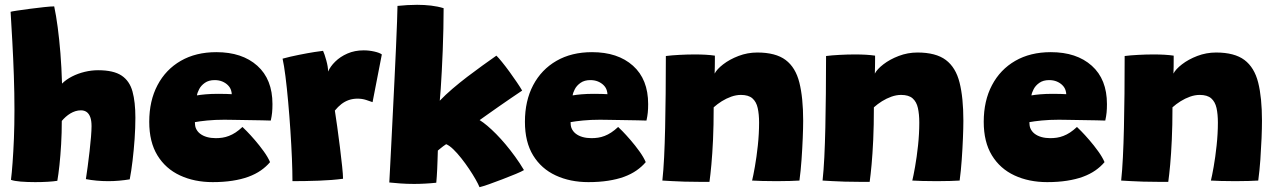

<svg xmlns="http://www.w3.org/2000/svg" viewBox="-20 -748 5305 797"><path d="M218 2.5Q204 5 178.8 6.5Q153.5 8 126 8Q93.5 8 66 5.8Q38.5 3.5 25.5 -1.5Q29 -28.5 32.2 -72.8Q35.5 -117 37.8 -173.2Q40 -229.5 40 -291.5Q40 -361 37.5 -433.8Q35 -506.5 31.2 -574.8Q27.5 -643 24 -699Q28 -700.5 51 -704Q74 -707.5 104.8 -711.5Q135.5 -715.5 163.5 -718.5Q191.5 -721.5 205 -721.5Q213 -684 219.5 -635Q226 -586 230.8 -527.2Q235.5 -468.5 237.5 -401Q254.5 -418 279 -430.5Q303.5 -443 331.8 -449.8Q360 -456.5 387 -456.5Q451.5 -456.5 484.8 -434.2Q518 -412 530 -368.2Q542 -324.5 542 -259.5Q542 -218 538.8 -171.2Q535.5 -124.5 530.2 -80.5Q525 -36.5 518.5 -3.5Q497 0 474.5 2Q452 4 429.5 4Q405 4 381 1.8Q357 -0.5 336.5 -4.5Q340 -26 344 -56.8Q348 -87.5 351.8 -119.8Q355.5 -152 357.8 -180Q360 -208 360 -224.5Q360 -247 354.8 -261.5Q349.5 -276 339.8 -283Q330 -290 316 -290Q304 -290 293 -286.5Q282 -283 272 -277Q262 -271 253 -263Q244 -255 236.5 -246Q236.5 -197 233.8 -149.5Q231 -102 226.8 -62.5Q222.5 -23 218 2.5Z M1101 -75Q1085 -56 1062.8 -40.5Q1040.5 -25 1011.2 -14.2Q982 -3.5 945 2.2Q908 8 863 8Q787 8 727.2 -19.8Q667.5 -47.5 633.5 -103Q599.5 -158.5 599.5 -242.5Q599.5 -329.5 633.8 -394.5Q668 -459.5 730.5 -495.5Q793 -531.5 878 -531.5Q985 -531.5 1048 -475.2Q1111 -419 1111 -316Q1111 -296 1109.5 -280.8Q1108 -265.5 1104 -247.5Q1096 -248 1068.8 -248.5Q1041.5 -249 1008.2 -249.5Q975 -250 947.5 -250.5Q920 -251 911.5 -251Q873 -251 840.2 -247.8Q807.5 -244.5 789 -241Q789 -235 789.8 -228.8Q790.5 -222.5 792.5 -217Q798 -203 810 -193.5Q822 -184 839 -179.2Q856 -174.5 875.5 -174.5Q889.5 -174.5 903 -176.5Q916.5 -178.5 930.2 -183.8Q944 -189 957.8 -198Q971.5 -207 986.5 -221Q989.5 -218.5 1004.2 -203.5Q1019 -188.5 1038 -166.5Q1057 -144.5 1074.5 -120.2Q1092 -96 1101 -75ZM797.5 -352Q811.5 -354.5 834 -356.5Q856.5 -358.5 887 -358.5Q904.5 -358.5 920 -358Q935.5 -357.5 942 -357Q942 -363.5 939.5 -372Q936 -384.5 926.2 -394.2Q916.5 -404 902.5 -409.8Q888.5 -415.5 871 -415.5Q846.5 -415.5 830.5 -404.2Q814.5 -393 806.8 -378Q799 -363 797.5 -352Z M1342 -451Q1351 -472 1371.5 -492.2Q1392 -512.5 1422.2 -525.8Q1452.5 -539 1489.5 -539Q1512 -539 1534 -534Q1556 -529 1565 -522L1526.5 -324Q1516 -328 1499.5 -333.2Q1483 -338.5 1464 -338.5Q1445 -338.5 1428.2 -332.8Q1411.5 -327 1397.2 -316Q1383 -305 1370 -289Q1374 -263.5 1379.8 -222.5Q1385.5 -181.5 1391 -137.5Q1396.5 -93.5 1400.2 -57.8Q1404 -22 1404 -6Q1359.5 0 1303.5 2Q1247.5 4 1194 4Q1194 -35 1191.8 -89.8Q1189.5 -144.5 1185.5 -205.5Q1181.5 -266.5 1176.2 -325Q1171 -383.5 1165 -430.8Q1159 -478 1153 -504.5Q1184 -513 1220.2 -520.2Q1256.5 -527.5 1285 -532Q1313.5 -536.5 1321 -537Q1327 -524.5 1334.5 -497.2Q1342 -470 1342 -451Z M1970.5 29Q1965.5 16.5 1954 -3.8Q1942.5 -24 1927.2 -46.8Q1912 -69.5 1895 -91Q1878 -112.5 1861.8 -128.2Q1845.5 -144 1832 -149.5Q1827 -146.5 1819.8 -141Q1812.5 -135.5 1806.5 -130.5Q1800.5 -125.5 1797.5 -123Q1797 -101.5 1796.2 -82Q1795.5 -62.5 1794.8 -45.5Q1794 -28.5 1793 -14.2Q1792 0 1791 10.5Q1767.5 13 1744.2 14.2Q1721 15.5 1699 15.5Q1668.5 15.5 1641.8 13.5Q1615 11.5 1596 9.5Q1596.5 -2.5 1598.8 -43.5Q1601 -84.5 1604 -144.5Q1607 -204.5 1610.5 -274.8Q1614 -345 1617.5 -416.2Q1621 -487.5 1623.8 -550.5Q1626.5 -613.5 1628.2 -659.2Q1630 -705 1630 -723.5Q1650.5 -725.5 1671 -726.8Q1691.5 -728 1711.5 -728Q1741 -728 1769 -724.8Q1797 -721.5 1821.5 -714Q1821.5 -674 1820.5 -628.8Q1819.5 -583.5 1817.8 -538.2Q1816 -493 1813.8 -452Q1811.5 -411 1809.5 -379.2Q1807.5 -347.5 1805.5 -330Q1829 -354.5 1858.2 -379.5Q1887.5 -404.5 1919.2 -428.8Q1951 -453 1982.2 -475.5Q2013.5 -498 2040.5 -517Q2049.5 -508.5 2064.2 -490.2Q2079 -472 2095 -450Q2111 -428 2125.2 -407Q2139.5 -386 2147.5 -372Q2126 -357.5 2100.2 -340Q2074.5 -322.5 2049.5 -305Q2024.5 -287.5 2003.8 -272.8Q1983 -258 1971 -249.5Q1985.5 -240.5 2003 -225.8Q2020.5 -211 2039.8 -191.5Q2059 -172 2078.8 -148.5Q2098.5 -125 2118 -98.2Q2137.5 -71.5 2155 -42Q2145.5 -36 2120.8 -25.8Q2096 -15.5 2066 -4Q2036 7.5 2009.8 16.8Q1983.5 26 1970.5 29Z M2660.5 -75Q2644.5 -56 2622.2 -40.5Q2600 -25 2570.8 -14.2Q2541.5 -3.5 2504.5 2.2Q2467.5 8 2422.5 8Q2346.5 8 2286.8 -19.8Q2227 -47.5 2193 -103Q2159 -158.5 2159 -242.5Q2159 -329.5 2193.2 -394.5Q2227.5 -459.5 2290 -495.5Q2352.5 -531.5 2437.5 -531.5Q2544.5 -531.5 2607.5 -475.2Q2670.5 -419 2670.5 -316Q2670.5 -296 2669 -280.8Q2667.5 -265.5 2663.5 -247.5Q2655.5 -248 2628.2 -248.5Q2601 -249 2567.8 -249.5Q2534.5 -250 2507 -250.5Q2479.5 -251 2471 -251Q2432.5 -251 2399.8 -247.8Q2367 -244.5 2348.5 -241Q2348.5 -235 2349.2 -228.8Q2350 -222.5 2352 -217Q2357.5 -203 2369.5 -193.5Q2381.5 -184 2398.5 -179.2Q2415.5 -174.5 2435 -174.5Q2449 -174.5 2462.5 -176.5Q2476 -178.5 2489.8 -183.8Q2503.5 -189 2517.2 -198Q2531 -207 2546 -221Q2549 -218.5 2563.8 -203.5Q2578.5 -188.5 2597.5 -166.5Q2616.5 -144.5 2634 -120.2Q2651.5 -96 2660.5 -75ZM2357 -352Q2371 -354.5 2393.5 -356.5Q2416 -358.5 2446.5 -358.5Q2464 -358.5 2479.5 -358Q2495 -357.5 2501.5 -357Q2501.5 -363.5 2499 -372Q2495.5 -384.5 2485.8 -394.2Q2476 -404 2462 -409.8Q2448 -415.5 2430.5 -415.5Q2406 -415.5 2390 -404.2Q2374 -393 2366.2 -378Q2358.5 -363 2357 -352Z M2925 7Q2906 7 2878.2 6.8Q2850.5 6.5 2821.5 6Q2799.5 5 2769.8 3.8Q2740 2.5 2729.5 1.5Q2734 -40 2736.8 -95.5Q2739.5 -151 2741 -217.5Q2742.5 -284 2743.2 -359.2Q2744 -434.5 2744 -515.5Q2767.5 -518.5 2800 -520.2Q2832.5 -522 2864.5 -522Q2888 -522 2909.5 -520.8Q2931 -519.5 2947.5 -517Q2947.5 -513 2947.5 -499.8Q2947.5 -486.5 2947.2 -470.8Q2947 -455 2946.5 -442.5Q2955.5 -460.5 2982 -481Q3008.5 -501.5 3045.8 -515.8Q3083 -530 3123.5 -530Q3200 -530 3241.2 -499Q3282.5 -468 3298.2 -405.2Q3314 -342.5 3314 -247Q3314 -217 3312.2 -174.2Q3310.5 -131.5 3307.2 -85.2Q3304 -39 3298.5 1.5Q3286 2.5 3259.5 3.2Q3233 4 3203.5 4Q3171.5 4 3143 3.2Q3114.5 2.5 3102 1.5Q3106.5 -16.5 3113.5 -55.8Q3120.5 -95 3125.8 -144Q3131 -193 3131 -239Q3131 -274 3125.2 -299.8Q3119.5 -325.5 3103.2 -339.8Q3087 -354 3055.5 -354Q3036 -354 3015.5 -346.8Q2995 -339.5 2976.2 -327.8Q2957.5 -316 2942.5 -302.5Q2942.5 -227 2939.8 -167.8Q2937 -108.5 2933 -65Q2929 -21.5 2925 7Z M3590 7Q3571 7 3543.2 6.8Q3515.5 6.5 3486.5 6Q3464.5 5 3434.8 3.8Q3405 2.5 3394.5 1.5Q3399 -40 3401.8 -95.5Q3404.5 -151 3406 -217.5Q3407.5 -284 3408.2 -359.2Q3409 -434.5 3409 -515.5Q3432.5 -518.5 3465 -520.2Q3497.5 -522 3529.5 -522Q3553 -522 3574.5 -520.8Q3596 -519.5 3612.5 -517Q3612.5 -513 3612.5 -499.8Q3612.5 -486.5 3612.2 -470.8Q3612 -455 3611.5 -442.5Q3620.5 -460.5 3647 -481Q3673.5 -501.5 3710.8 -515.8Q3748 -530 3788.5 -530Q3865 -530 3906.2 -499Q3947.5 -468 3963.2 -405.2Q3979 -342.5 3979 -247Q3979 -217 3977.2 -174.2Q3975.5 -131.5 3972.2 -85.2Q3969 -39 3963.5 1.5Q3951 2.5 3924.5 3.2Q3898 4 3868.5 4Q3836.5 4 3808 3.2Q3779.5 2.5 3767 1.5Q3771.5 -16.5 3778.5 -55.8Q3785.5 -95 3790.8 -144Q3796 -193 3796 -239Q3796 -274 3790.2 -299.8Q3784.5 -325.5 3768.2 -339.8Q3752 -354 3720.5 -354Q3701 -354 3680.5 -346.8Q3660 -339.5 3641.2 -327.8Q3622.5 -316 3607.5 -302.5Q3607.5 -227 3604.8 -167.8Q3602 -108.5 3598 -65Q3594 -21.5 3590 7Z M4565 -75Q4549 -56 4526.8 -40.5Q4504.5 -25 4475.2 -14.2Q4446 -3.5 4409 2.2Q4372 8 4327 8Q4251 8 4191.2 -19.8Q4131.5 -47.5 4097.5 -103Q4063.5 -158.5 4063.5 -242.5Q4063.5 -329.5 4097.8 -394.5Q4132 -459.5 4194.5 -495.5Q4257 -531.5 4342 -531.5Q4449 -531.5 4512 -475.2Q4575 -419 4575 -316Q4575 -296 4573.5 -280.8Q4572 -265.5 4568 -247.5Q4560 -248 4532.8 -248.5Q4505.5 -249 4472.2 -249.5Q4439 -250 4411.5 -250.5Q4384 -251 4375.5 -251Q4337 -251 4304.2 -247.8Q4271.5 -244.5 4253 -241Q4253 -235 4253.8 -228.8Q4254.5 -222.5 4256.5 -217Q4262 -203 4274 -193.5Q4286 -184 4303 -179.2Q4320 -174.5 4339.5 -174.5Q4353.5 -174.5 4367 -176.5Q4380.5 -178.5 4394.2 -183.8Q4408 -189 4421.8 -198Q4435.5 -207 4450.5 -221Q4453.5 -218.5 4468.2 -203.5Q4483 -188.5 4502 -166.5Q4521 -144.5 4538.5 -120.2Q4556 -96 4565 -75ZM4261.5 -352Q4275.5 -354.5 4298 -356.5Q4320.5 -358.5 4351 -358.5Q4368.5 -358.5 4384 -358Q4399.5 -357.5 4406 -357Q4406 -363.5 4403.5 -372Q4400 -384.5 4390.2 -394.2Q4380.5 -404 4366.5 -409.8Q4352.5 -415.5 4335 -415.5Q4310.5 -415.5 4294.5 -404.2Q4278.5 -393 4270.8 -378Q4263 -363 4261.5 -352Z M4829.5 7Q4810.5 7 4782.8 6.8Q4755 6.5 4726 6Q4704 5 4674.2 3.8Q4644.5 2.5 4634 1.5Q4638.5 -40 4641.2 -95.5Q4644 -151 4645.5 -217.5Q4647 -284 4647.8 -359.2Q4648.5 -434.5 4648.5 -515.5Q4672 -518.5 4704.5 -520.2Q4737 -522 4769 -522Q4792.5 -522 4814 -520.8Q4835.5 -519.5 4852 -517Q4852 -513 4852 -499.8Q4852 -486.5 4851.8 -470.8Q4851.5 -455 4851 -442.5Q4860 -460.5 4886.5 -481Q4913 -501.5 4950.2 -515.8Q4987.5 -530 5028 -530Q5104.5 -530 5145.8 -499Q5187 -468 5202.8 -405.2Q5218.5 -342.5 5218.5 -247Q5218.5 -217 5216.8 -174.2Q5215 -131.5 5211.8 -85.2Q5208.5 -39 5203 1.5Q5190.5 2.5 5164 3.2Q5137.5 4 5108 4Q5076 4 5047.5 3.2Q5019 2.5 5006.5 1.5Q5011 -16.5 5018 -55.8Q5025 -95 5030.2 -144Q5035.5 -193 5035.5 -239Q5035.5 -274 5029.8 -299.8Q5024 -325.5 5007.8 -339.8Q4991.5 -354 4960 -354Q4940.5 -354 4920 -346.8Q4899.5 -339.5 4880.8 -327.8Q4862 -316 4847 -302.5Q4847 -227 4844.2 -167.8Q4841.5 -108.5 4837.5 -65Q4833.5 -21.5 4829.5 7Z"/></svg>

Font: Grandstander Thin Black
Style: Regular
Weight: 900
Version: Version 1.200